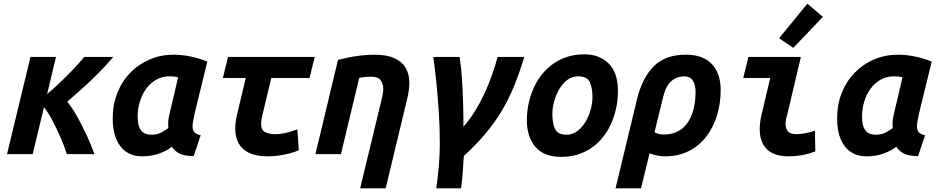

<svg xmlns="http://www.w3.org/2000/svg" viewBox="-20 -834 5080 1039"><path d="M18 0 145 -526H283L235 -325Q263 -348 300 -383Q337 -418 374 -456.5Q411 -495 436 -526H593Q566 -494 535 -461.5Q504 -429 471.5 -398Q439 -367 406.5 -338.5Q374 -310 344 -284Q371 -251 399 -200.5Q427 -150 451.5 -96.5Q476 -43 491 0H342Q330 -38 309 -87Q288 -136 264 -181.5Q240 -227 218 -254L157 0Z M749 12Q700 12 664.5 -11.5Q629 -35 609.5 -80.5Q590 -126 590 -193Q590 -269 615.5 -332.5Q641 -396 686.5 -442Q732 -488 791.5 -513Q851 -538 918 -538Q963 -538 1008 -529Q1053 -520 1102 -501L1034 -223Q1030 -202 1026 -183Q1022 -164 1022 -150Q1022 -129 1032.5 -118Q1043 -107 1066 -102L1028 11Q976 10 950.5 -3.5Q925 -17 910 -40Q888 -21 845 -4.5Q802 12 749 12ZM799 -105Q831 -105 853 -117Q875 -129 891 -141Q890 -153 890 -166Q890 -179 892 -191.5Q894 -204 897 -216L944 -416Q931 -419 920 -420Q909 -421 897 -421Q858 -421 826 -403Q794 -385 771.5 -354.5Q749 -324 737 -285Q725 -246 725 -204Q725 -165 734.5 -143.5Q744 -122 760.5 -113.5Q777 -105 799 -105Z M1429 12Q1370 12 1331 -5.5Q1292 -23 1272.5 -56.5Q1253 -90 1253 -139Q1253 -156 1255.5 -175Q1258 -194 1263 -215L1310 -412H1186L1214 -526H1683L1655 -412H1448L1399 -207Q1396 -194 1394.5 -183.5Q1393 -173 1393 -164Q1393 -130 1415 -119Q1437 -108 1466 -108Q1497 -108 1527.5 -115Q1558 -122 1589 -134L1597 -21Q1563 -6 1517 3Q1471 12 1429 12Z M1929 185 2041 -279Q2045 -296 2049.5 -315.5Q2054 -335 2054 -354Q2054 -380 2040 -399.5Q2026 -419 1989 -419Q1973 -419 1957 -417.5Q1941 -416 1924 -413L1825 0H1687L1809 -510Q1836 -517 1866 -523Q1896 -529 1931 -533.5Q1966 -538 2008 -538Q2071 -538 2112.5 -520Q2154 -502 2174.5 -468Q2195 -434 2195 -385Q2195 -366 2192 -343.5Q2189 -321 2183 -297L2067 185Z M2341 185Q2350 121 2355 61.5Q2360 2 2360 -56Q2360 -140 2355 -220Q2350 -300 2342.5 -376.5Q2335 -453 2325 -526H2467Q2475 -478 2479.5 -412.5Q2484 -347 2486 -278Q2488 -209 2488 -148Q2524 -190 2552 -235.5Q2580 -281 2602 -328.5Q2624 -376 2641.5 -425.5Q2659 -475 2673 -526H2817Q2792 -442 2762.5 -369.5Q2733 -297 2694.5 -233Q2656 -169 2606 -109.5Q2556 -50 2490 10Q2487 62 2483.5 106Q2480 150 2475 185Z M3017 15Q2923 15 2877 -39.5Q2831 -94 2831 -183Q2831 -236 2844 -288Q2857 -340 2882 -385.5Q2907 -431 2944.5 -465.5Q2982 -500 3031.5 -520Q3081 -540 3142 -540Q3224 -540 3274 -490Q3324 -440 3324 -342Q3324 -289 3311.5 -237Q3299 -185 3274.5 -139.5Q3250 -94 3213 -59.5Q3176 -25 3127 -5Q3078 15 3017 15ZM3045 -105Q3078 -105 3104 -124.5Q3130 -144 3148.5 -175Q3167 -206 3176.5 -241.5Q3186 -277 3186 -308Q3186 -360 3171 -390.5Q3156 -421 3109 -421Q3076 -421 3050 -401.5Q3024 -382 3006 -351Q2988 -320 2978.5 -284.5Q2969 -249 2969 -218Q2969 -166 2984 -135.5Q2999 -105 3045 -105Z M3311 185 3428 -300Q3455 -411 3517 -474.5Q3579 -538 3691 -538Q3786 -538 3833 -486.5Q3880 -435 3880 -347Q3880 -277 3861 -212.5Q3842 -148 3804 -97.5Q3766 -47 3709.5 -17.5Q3653 12 3578 12Q3553 12 3531 6.5Q3509 1 3495 -4L3449 185ZM3572 -106Q3618 -106 3651 -124.5Q3684 -143 3704.5 -175.5Q3725 -208 3734.5 -249.5Q3744 -291 3744 -337Q3744 -375 3729 -398Q3714 -421 3682 -421Q3645 -421 3614 -396.5Q3583 -372 3566 -299L3522 -119Q3527 -115 3541.5 -110.5Q3556 -106 3572 -106Z M4246 12Q4194 12 4159.5 -5.5Q4125 -23 4108 -56.5Q4091 -90 4091 -136Q4091 -155 4094 -176.5Q4097 -198 4103 -222L4148 -412H4002L4030 -526H4314L4238 -205Q4234 -193 4232.5 -182.5Q4231 -172 4231 -164Q4231 -136 4245 -122Q4259 -108 4288 -108Q4307 -108 4333 -112Q4359 -116 4390 -127L4392 -15Q4351 1 4314.5 6.5Q4278 12 4246 12ZM4273 -575 4196 -627 4349 -814 4433 -743Z M4669 12Q4620 12 4584.5 -11.5Q4549 -35 4529.5 -80.5Q4510 -126 4510 -193Q4510 -269 4535.5 -332.5Q4561 -396 4606.5 -442Q4652 -488 4711.5 -513Q4771 -538 4838 -538Q4883 -538 4928 -529Q4973 -520 5022 -501L4954 -223Q4950 -202 4946 -183Q4942 -164 4942 -150Q4942 -129 4952.5 -118Q4963 -107 4986 -102L4948 11Q4896 10 4870.5 -3.5Q4845 -17 4830 -40Q4808 -21 4765 -4.5Q4722 12 4669 12ZM4719 -105Q4751 -105 4773 -117Q4795 -129 4811 -141Q4810 -153 4810 -166Q4810 -179 4812 -191.5Q4814 -204 4817 -216L4864 -416Q4851 -419 4840 -420Q4829 -421 4817 -421Q4778 -421 4746 -403Q4714 -385 4691.5 -354.5Q4669 -324 4657 -285Q4645 -246 4645 -204Q4645 -165 4654.5 -143.5Q4664 -122 4680.5 -113.5Q4697 -105 4719 -105Z"/></svg>

Font: Ubuntu Sans Mono
Style: Bold Italic
Weight: 700
Italic angle: -13.5°
Monospace: yes
Designer: Dalton Maag Ltd
Foundry: Dalton Maag Ltd
Version: Version 1.006